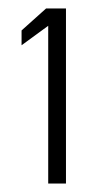

<svg xmlns="http://www.w3.org/2000/svg" viewBox="-20 -822 220 454"><path d="M31 -715 94 -761V-388H136V-802H89L31 -750Z"/></svg>

Font: Charger Sport
Style: ExLitNrw
Weight: 200
Designer: Jasper
Foundry: Cannot Into Space Fonts
Version: Version 1.1